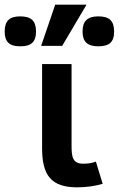

<svg xmlns="http://www.w3.org/2000/svg" viewBox="-113 -786 508 821"><path d="M193 -165V-512H67V-152C67 -36.6 105.7 15 217 15C255.7 15 292 10 326 0L297 -95C281.7 -89 263.7 -86 243 -86C197.4 -86 193 -114.4 193 -165ZM307 -716C261.3 -716 240 -696 240 -651C240 -607.8 260.6 -588 307 -588C352.9 -588 375 -604.6 375 -651C375 -697.4 354.1 -716 307 -716ZM-27 -716C-72.8 -716 -93 -696 -93 -651C-93 -607.8 -73.5 -588 -27 -588C18.9 -588 41 -604.6 41 -651C41 -697.4 20.1 -716 -27 -716ZM257 -766H123L63 -590H153Z"/></svg>

Font: Fog Sans
Style: Bold
Weight: 700
Foundry: Intel Corporation
Version: Version 1.00